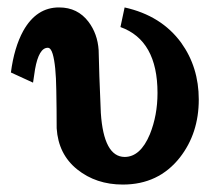

<svg xmlns="http://www.w3.org/2000/svg" viewBox="-20 -477 602 516"><path d="M514.2 -209.5Q514.2 -118.7 463.4 -53.7Q406.2 19 310.1 19Q238.3 19 187.5 -21.7Q136.7 -62.5 132.3 -132.3Q132.3 -183.6 131.3 -234.4Q130.4 -302.2 121.6 -332Q116.7 -348.6 108.4 -348.6Q84.5 -348.6 74.2 -291Q72.8 -283.2 68.8 -254.9L9.3 -282.2Q18.1 -349.6 42.5 -394Q78.1 -457.5 139.2 -457Q188.5 -457 217.8 -418.5Q242.2 -386.2 245.1 -342.3Q246.1 -285.2 251 -173.3Q258.8 -55.7 314.9 -55.2Q357.4 -55.2 382.8 -116.2Q403.3 -167 403.3 -227.1Q403.3 -368.7 303.7 -404.3L314.9 -457Q413.6 -435.1 466.8 -362.3Q514.2 -296.4 514.2 -209.5Z"/></svg>

Font: Accordance
Style: Bold
Weight: 700
Version: Version 1.2 (build January 31, 2020) Miklal Software Solutio